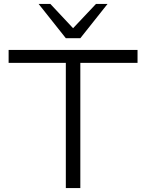

<svg xmlns="http://www.w3.org/2000/svg" viewBox="-20 -960 746 980"><path d="M316 0V-639H24V-705H682V-639H390V0ZM316 -765 177 -940H237L353 -816L470 -940H529L390 -765Z"/></svg>

Font: Nunito Sans 7pt SemiExpanded Light
Style: Regular
Weight: 300
Width: 6
Designer: Vernon Adams
Foundry: Vernon Adams
Version: Version 3.101;gftools[0.9.27]